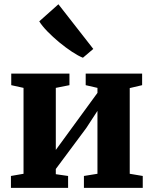

<svg xmlns="http://www.w3.org/2000/svg" viewBox="-20 -902 738 922"><path d="M32.5 0V-57L93 -67.5V-480L34 -493V-548.5H313.5V-493L248 -480V-182L302 -256L448 -456V-480L391.5 -493V-548.5H662.5V-493L603 -479V-67.5L665.5 -57V0H383V-57L448 -67.5V-369.5L394.5 -287.5L248 -90.5V-65.5L307 -57V0ZM377.5 -625Q356 -633.5 326 -653.2Q296 -673 265 -698.5Q234 -724 208 -750.8Q182 -777.5 168.5 -799.5L260.5 -881.5L428 -667L378.5 -625Z"/></svg>

Font: Merriweather 36pt ExtraBold
Style: Regular
Weight: 800
Designer: Eben Sorkin
Foundry: Eben Sorkin
Version: Version 2.100